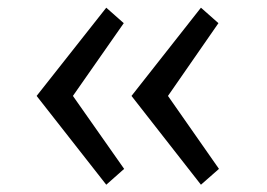

<svg xmlns="http://www.w3.org/2000/svg" viewBox="-20 -538 707 509"><path d="M328.6 -283.7 512.7 -517.6 559.1 -476.6 425.3 -283.7 560.5 -90.3 512.7 -48.3ZM261.7 -48.3 77.1 -283.7 261.7 -517.6 308.1 -476.6 173.3 -283.7 309.1 -90.3Z"/></svg>

Font: Duru Sans
Style: Regular
Weight: 400
Designer: Onur Yazõcõgil
Foundry: Onur Yazõcõgil
Version: Version 1.002